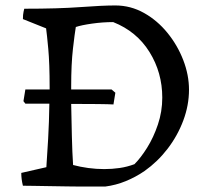

<svg xmlns="http://www.w3.org/2000/svg" viewBox="-20 -672 747 704"><path d="M273 12Q256 12 226.5 11.5Q197 11 164 10.5Q131 10 103.5 9.5Q76 9 64 9Q58 -15 58 -38L150 -59Q153 -101 156.5 -162.5Q160 -224 161 -292Q116 -292 73 -292L66 -301L73 -344H162Q162 -347 162 -351Q162 -439 157 -493Q152 -547 149 -568L64 -602Q64 -619 66.5 -629.5Q69 -640 69 -640Q194 -640 275 -646Q356 -652 403 -652Q459 -652 508 -624.5Q557 -597 594 -551.5Q631 -506 652 -451.5Q673 -397 673 -343Q673 -286 652 -230Q631 -174 594.5 -126.5Q558 -79 510 -45Q478 -23 441.5 -8Q405 7 366 12ZM362 -52Q391 -52 418.5 -56Q446 -60 473 -70Q496 -93 519.5 -130.5Q543 -168 559 -215.5Q575 -263 575 -314Q575 -406 528 -481.5Q481 -557 395 -591Q357 -591 318 -585.5Q279 -580 258 -573Q254 -550 247.5 -493.5Q241 -437 241 -355Q241 -349 241 -344H389L403 -332L396 -289Q381 -290 338 -290.5Q295 -291 241 -291Q242 -235 243.5 -173Q245 -111 248 -67Q274 -60 303.5 -56Q333 -52 362 -52Z"/></svg>

Font: Labrada
Style: Regular
Weight: 400
Designer: Mercedes Jáuregui
Foundry: Omnibus-Type Team
Version: Version 1.000; ttfautohint (v1.8.4.7-5d5b)